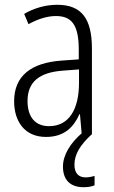

<svg xmlns="http://www.w3.org/2000/svg" viewBox="-20 -562 475 802"><path d="M291 126C291 82 315 44 362 0H364V-359C364 -485 320 -542 219 -542C170 -542 122 -528 81 -504L99 -461C141 -484 179 -495 214 -495C280 -495 309 -457 309 -355V-314L238 -309C110 -300 39 -245 39 -139C39 -55 83 10 172 10C248 10 287 -30 312 -85H314L321 -5C274 36 243 85 243 134C243 190 274 220 329 220C348 220 364 217 375 212V173C367 175 353 179 338 179C307 179 291 160 291 126ZM244 -267 310 -272V-216C310 -105 268 -35 185 -35C129 -35 95 -71 95 -140C95 -219 143 -260 244 -267Z"/></svg>

Font: Noto Sans Myanmar Condensed Light
Style: Regular
Weight: 300
Width: 3
Designer: Monotype Design Team
Foundry: Monotype Imaging Inc.
Version: Version 2.107